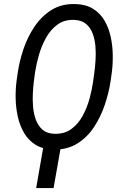

<svg xmlns="http://www.w3.org/2000/svg" viewBox="-20 -741 623 964"><path d="M288.1 -18.6 249 203.1H161.6L200.2 -18.6ZM541.5 -377.9 535.2 -333.5Q526.9 -276.4 506.3 -215.3Q485.8 -154.3 451.7 -102.5Q417.5 -50.8 366.7 -19.5Q315.9 11.7 247.1 9.8Q194.3 8.3 158.4 -14.2Q122.6 -36.6 101.1 -73.2Q79.6 -109.9 69.6 -154.5Q59.6 -199.2 58.6 -245.6Q57.6 -292 63 -333L69.3 -377.4Q77.6 -434.6 98.1 -495.4Q118.7 -556.2 153.6 -607.9Q188.5 -659.7 239 -691.2Q289.6 -722.7 357.9 -720.7Q411.1 -719.2 447 -697Q482.9 -674.8 504.4 -638.2Q525.9 -601.6 535.6 -556.9Q545.4 -512.2 546.1 -465.8Q546.9 -419.4 541.5 -377.9ZM447.8 -333 454.1 -379.9Q457.5 -405.8 459.7 -439.2Q461.9 -472.7 459.2 -507.3Q456.5 -542 445.6 -571.8Q434.6 -601.6 412.4 -620.6Q390.1 -639.6 353 -641.1Q303.2 -643.1 268.3 -617.4Q233.4 -591.8 210.7 -550.5Q188 -509.3 175 -463.4Q162.1 -417.5 156.2 -378.9L149.9 -332.5Q147 -307.6 145 -274.2Q143.1 -240.7 146 -205.6Q148.9 -170.4 159.9 -140.1Q170.9 -109.9 192.9 -90.3Q214.8 -70.8 252 -69.3Q302.7 -67.4 337.6 -92.8Q372.6 -118.2 395 -159.4Q417.5 -200.7 429.9 -247.1Q442.4 -293.5 447.8 -333Z"/></svg>

Font: Roboto Condensed
Style: Italic
Weight: 400
Italic angle: -12°
Designer: Christian Robertson
Foundry: Google
Version: Version 3.0